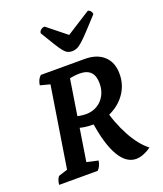

<svg xmlns="http://www.w3.org/2000/svg" viewBox="-162 -1005 956 1123"><g transform="rotate(-20 315.5 -443.5)"><path d="M489.9 11.5Q461.9 11.5 436.3 -5Q410.8 -21.5 388.5 -57.7Q366.2 -93.9 348.5 -153Q330.9 -212.1 319.6 -296.8L418.6 -328.2Q429 -281.4 446.5 -235.6Q464 -189.8 486.1 -148.9Q508.2 -108 533.6 -76.2Q559 -44.5 585.3 -24.8Q564.5 -9.3 539.1 1.1Q513.6 11.5 489.9 11.5ZM231.4 -347.4Q241.8 -342.9 263 -338.9Q284.2 -334.9 303.8 -334.9Q343.8 -334.9 374.2 -353.2Q404.7 -371.4 422.1 -403.5Q439.6 -435.6 439.6 -477.1Q439.6 -524.6 416.9 -547.9Q394.3 -571.2 347.8 -571.2Q332.3 -571.2 312.6 -568.7Q292.9 -566.1 268.9 -560.1L288.9 -575.9L204.9 -44.4L187.4 -75.3L279.7 -55.1Q274.3 -19.9 254.1 0H13.8Q16.2 -20.9 22.1 -34.4Q28 -47.9 35.5 -50.9L105.2 -72.9L85.5 -52.4L170.1 -585.8L183.8 -565.7L106.7 -585.9Q109.6 -605 115.7 -617.5Q121.8 -630 133.2 -641H406.4Q482.6 -641 525.5 -600.9Q568.4 -560.8 568.4 -490.1Q568.4 -425.5 535.1 -374.3Q501.9 -323 444.7 -293.2Q387.6 -263.3 315.8 -263.3Q291.2 -263.3 265.1 -267.5Q239 -271.7 217.9 -279.6ZM354 -708.4Q338.7 -708.4 326.5 -714Q314.3 -719.5 301 -736.1Q287.8 -752.7 267.7 -784.7Q247.6 -816.6 216.2 -869.8Q216.2 -881.8 226.8 -890.4Q237.4 -899.1 250.6 -899.1L380.5 -795.1H355.2L518.7 -899.1Q528.2 -899.1 535.9 -890.4Q543.5 -881.8 543.5 -869.8Q495 -816.6 465 -784.7Q434.9 -752.7 415.7 -736.1Q396.5 -719.5 382.8 -714Q369.2 -708.4 354 -708.4Z"/></g></svg>

Font: Petrona
Style: Italic
Weight: 400
Italic angle: -9°
Designer: Ringo R. Seeber
Foundry: Ringo R. Seeber
Version: Version 2.001; ttfautohint (v1.8.3)